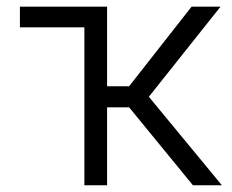

<svg xmlns="http://www.w3.org/2000/svg" viewBox="-20 -550 689 570"><path d="M297.9 -293.9H363.3L548.8 -530.3H634.8L421.9 -262.7L638.7 0H552.7L363.3 -231.4H297.9V0H230.5V-468.8H39.1V-530.3H297.9Z"/></svg>

Font: Pretendard Light
Style: Regular
Weight: 300
Designer: Base glyphs from Inter by Rasmus Andersson; Hangeul glyphs from Noto Sans CJK(Source Han Sans) by Jang Soo-young and Kan
Foundry: Kil Hyung-jin
Version: Version 1.309